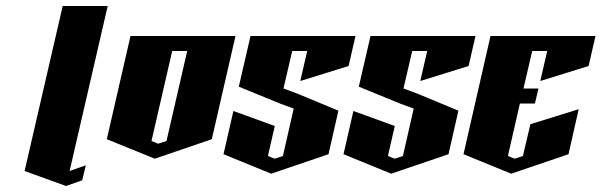

<svg xmlns="http://www.w3.org/2000/svg" viewBox="-20 -620 2005 640"><path d="M189 -600H339L212 -50L266 -69L254 -19L200 0L62 -50Z M415 -500H765L686 -156L496 -91L336 -156ZM554 -450 485 -150 507 -141 535 -150 604 -450Z M815 -500H1165L1142 -400L981 -350L1004 -450H954L925 -325L971 -308L1108 -251L1075 -106L884 -41L725 -106L758 -250L896 -200L873 -100L896 -91L923 -100L959 -258L913 -275L776 -331Z M1215 -500H1565L1542 -400L1381 -350L1404 -450H1354L1325 -325L1371 -308L1508 -251L1475 -106L1284 -41L1125 -106L1158 -250L1296 -200L1273 -100L1296 -91L1323 -100L1359 -258L1313 -275L1176 -331Z M1615 -500H1965L1942 -400L1781 -350L1804 -450H1754L1725 -325H1775L1763 -275H1713L1673 -100L1696 -91L1723 -100L1748 -206L1909 -256L1875 -106L1684 -41L1525 -106Z"/></svg>

Font: SOV_Meka
Style: Italic
Weight: 400
Italic angle: -13°
Version: Version 1.00